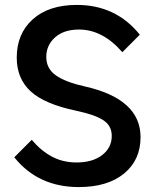

<svg xmlns="http://www.w3.org/2000/svg" viewBox="-20 -740 640 780"><path d="M109 -172Q147 -127 191.5 -103.5Q236 -80 291 -80Q356 -80 395 -110Q434 -140 434 -188Q434 -229 400 -251.5Q366 -274 290 -290Q161 -317 104.5 -369Q48 -421 48 -506Q48 -603 113 -661.5Q178 -720 292 -720Q451 -720 548 -599L477 -528Q397 -620 301 -620Q239 -620 203.5 -588Q168 -556 168 -509Q168 -461 207.5 -433.5Q247 -406 324 -389Q551 -338 551 -183Q551 -90 484 -35Q417 20 300 20Q135 20 38 -101Z"/></svg>

Font: Moderustic Med
Style: Regular
Weight: 500
Designer: Tural Alisoy
Foundry: TAFT Foundry
Version: Version 2.110